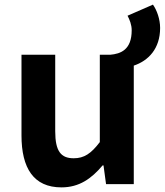

<svg xmlns="http://www.w3.org/2000/svg" viewBox="-20 -797 713 831"><path d="M246 14C323 14 376 -24 424 -81H428L439 0H559V-513C622 -534 673 -586 673 -676C673 -714 659 -753 642 -777L532 -729C541 -712 550 -690 550 -666C550 -581 502 -564 457 -560H412V-182C374 -132 344 -112 299 -112C244 -112 219 -142 219 -229V-560H73V-211C73 -70 125 14 246 14Z"/></svg>

Font: Noto Sans CJK TC
Style: Bold
Weight: 700
Designer: Ryoko NISHIZUKA 西塚涼子 (kana, bopomofo & ideographs); Paul D. Hunt (Latin, Greek & Cyrillic); Sandoll Communications 산돌커뮤니
Foundry: Adobe
Version: Version 2.004;hotconv 1.0.118;makeotfexe 2.5.65603